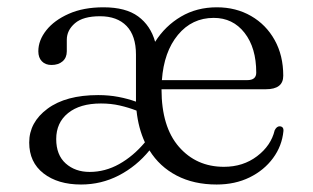

<svg xmlns="http://www.w3.org/2000/svg" viewBox="-20 -495 858 526"><path d="M756 -287.5Q756 -250.5 708.5 -250.5H422.5Q422.5 -147.5 470.2 -92.8Q518 -38 593.5 -38Q646 -38 684.2 -67Q722.5 -96 732.5 -138Q738 -149 746 -149Q757.5 -148.5 756.5 -136Q752.5 -95 728 -61.8Q703.5 -28.5 663.8 -9Q624 10.5 573.5 10.5Q511 10.5 464 -14Q417 -38.5 389.5 -83Q354 -39.5 305.8 -14.5Q257.5 10.5 202 10.5Q138.5 10.5 99.2 -20Q60 -50.5 60 -104.5Q60 -160 110.2 -197.2Q160.5 -234.5 249 -234.5Q278.5 -234.5 304.5 -229.5Q330.5 -224.5 352.5 -216.5Q352.5 -220.5 352.5 -225V-345.5Q352.5 -397 326.8 -423.8Q301 -450.5 254 -450.5Q207.5 -450.5 185.2 -431.2Q163 -412 163 -386V-354.5Q163 -337 151.5 -327Q140 -317 121 -317Q104.5 -317 94.8 -327Q85 -337 85 -354.5Q85 -384.5 106.8 -412Q128.5 -439.5 168.5 -457.2Q208.5 -475 263.5 -475Q324.5 -475 358.5 -450Q392.5 -425 405 -380.5Q432.5 -424 475.8 -449.5Q519 -475 574 -475Q626.5 -475 667.8 -451.2Q709 -427.5 732.5 -385.2Q756 -343 756 -287.5ZM565.5 -446Q506 -446 467.5 -399.5Q429 -353 423.5 -275.5H657.5Q682 -275.5 682 -296Q682 -364 650 -405Q618 -446 565.5 -446ZM134 -114Q134 -70.5 160 -47.2Q186 -24 225.5 -24Q268 -24 306.5 -45.5Q345 -67 377 -105Q359 -144 354 -192Q332 -200.5 308 -206Q284 -211.5 256.5 -211.5Q199 -211.5 166.5 -185.2Q134 -159 134 -114Z"/></svg>

Font: Fraunces 9pt Light
Style: Regular
Weight: 300
Version: Version 1.000;[0bf87f6ff]